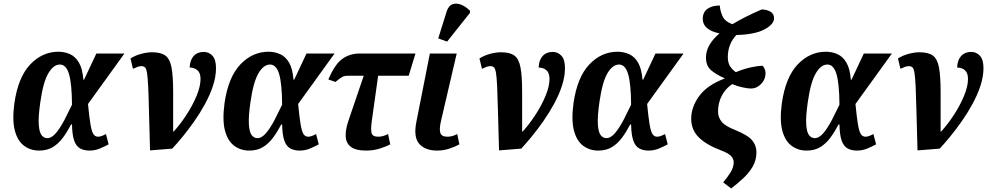

<svg xmlns="http://www.w3.org/2000/svg" viewBox="-20 -837 5559 1080"><path d="M200 10Q152 10 115.5 -17Q79 -44 63.5 -102.5Q48 -161 61 -257Q82 -403 150 -474.5Q218 -546 309 -546Q343 -546 373.5 -532.5Q404 -519 424 -485Q444 -451 449 -389H453L522 -536H680L475 -252Q482 -180 488.5 -140Q495 -100 504.5 -84Q514 -68 532 -68Q541 -68 552 -72Q563 -76 576 -83L591 -25Q569 -13 541.5 -1.5Q514 10 483 10Q452 10 430 -2.5Q408 -15 397 -47Q386 -79 385 -137H380Q358 -95 333.5 -62Q309 -29 277 -9.5Q245 10 200 10ZM246 -60Q271 -60 295.5 -89.5Q320 -119 342.5 -162.5Q365 -206 385 -248Q384 -368 368 -421Q352 -474 317 -474Q281 -474 252 -425Q223 -376 207 -264Q195 -181 198 -137Q201 -93 214 -76.5Q227 -60 246 -60Z M714 -508Q740 -525 773.5 -534Q807 -543 835 -543Q886 -543 911 -524Q936 -505 945 -456.5Q954 -408 954 -320.5Q954 -233 954 -97H957Q995 -139 1029.5 -192Q1064 -245 1086 -298.5Q1108 -352 1108 -393Q1108 -427 1090.5 -442Q1073 -457 1047 -457Q1048 -498 1069 -521.5Q1090 -545 1126 -545Q1155 -545 1175 -523.5Q1195 -502 1195 -454Q1195 -407 1178.5 -356Q1162 -305 1134 -253.5Q1106 -202 1073 -155Q1040 -108 1007.5 -68.5Q975 -29 949 -1L824 9Q820 -124 818 -211.5Q816 -299 813.5 -350.5Q811 -402 807 -426.5Q803 -451 795.5 -458Q788 -465 775 -465Q765 -465 754 -461Q743 -457 728 -450Z M1382 10Q1334 10 1297.5 -17Q1261 -44 1245.5 -102.5Q1230 -161 1243 -257Q1264 -403 1332 -474.5Q1400 -546 1491 -546Q1525 -546 1555.5 -532.5Q1586 -519 1606 -485Q1626 -451 1631 -389H1635L1704 -536H1862L1657 -252Q1664 -180 1670.5 -140Q1677 -100 1686.5 -84Q1696 -68 1714 -68Q1723 -68 1734 -72Q1745 -76 1758 -83L1773 -25Q1751 -13 1723.5 -1.5Q1696 10 1665 10Q1634 10 1612 -2.5Q1590 -15 1579 -47Q1568 -79 1567 -137H1562Q1540 -95 1515.5 -62Q1491 -29 1459 -9.5Q1427 10 1382 10ZM1428 -60Q1453 -60 1477.5 -89.5Q1502 -119 1524.5 -162.5Q1547 -206 1567 -248Q1566 -368 1550 -421Q1534 -474 1499 -474Q1463 -474 1434 -425Q1405 -376 1389 -264Q1377 -181 1380 -137Q1383 -93 1396 -76.5Q1409 -60 1428 -60Z M2040 10Q1980 10 1953 -11.5Q1926 -33 1924.5 -70Q1923 -107 1939 -155L2026 -411H1939Q1917 -411 1904.5 -404Q1892 -397 1867 -376L1827 -390Q1863 -475 1905 -505.5Q1947 -536 2004 -536H2317L2279 -411H2107L2071 -154Q2065 -110 2070 -89Q2075 -68 2108 -68Q2134 -68 2163 -83L2175 -25Q2153 -13 2117 -1.5Q2081 10 2040 10Z M2439 10Q2372 10 2338.5 -27.5Q2305 -65 2322 -151L2398 -536H2549L2460 -154Q2450 -110 2457 -89Q2464 -68 2497 -68Q2524 -68 2552 -83L2564 -25Q2543 -13 2509 -1.5Q2475 10 2439 10ZM2495 -603 2445 -621 2493 -774Q2504 -806 2526.5 -813.5Q2549 -821 2575.5 -810Q2602 -799 2624 -776L2623 -764Z M2677 -508Q2703 -525 2736.5 -534Q2770 -543 2798 -543Q2849 -543 2874 -524Q2899 -505 2908 -456.5Q2917 -408 2917 -320.5Q2917 -233 2917 -97H2920Q2958 -139 2992.5 -192Q3027 -245 3049 -298.5Q3071 -352 3071 -393Q3071 -427 3053.5 -442Q3036 -457 3010 -457Q3011 -498 3032 -521.5Q3053 -545 3089 -545Q3118 -545 3138 -523.5Q3158 -502 3158 -454Q3158 -407 3141.5 -356Q3125 -305 3097 -253.5Q3069 -202 3036 -155Q3003 -108 2970.5 -68.5Q2938 -29 2912 -1L2787 9Q2783 -124 2781 -211.5Q2779 -299 2776.5 -350.5Q2774 -402 2770 -426.5Q2766 -451 2758.5 -458Q2751 -465 2738 -465Q2728 -465 2717 -461Q2706 -457 2691 -450Z M3345 10Q3297 10 3260.5 -17Q3224 -44 3208.5 -102.5Q3193 -161 3206 -257Q3227 -403 3295 -474.5Q3363 -546 3454 -546Q3488 -546 3518.5 -532.5Q3549 -519 3569 -485Q3589 -451 3594 -389H3598L3667 -536H3825L3620 -252Q3627 -180 3633.5 -140Q3640 -100 3649.5 -84Q3659 -68 3677 -68Q3686 -68 3697 -72Q3708 -76 3721 -83L3736 -25Q3714 -13 3686.5 -1.5Q3659 10 3628 10Q3597 10 3575 -2.5Q3553 -15 3542 -47Q3531 -79 3530 -137H3525Q3503 -95 3478.5 -62Q3454 -29 3422 -9.5Q3390 10 3345 10ZM3391 -60Q3416 -60 3440.5 -89.5Q3465 -119 3487.5 -162.5Q3510 -206 3530 -248Q3529 -368 3513 -421Q3497 -474 3462 -474Q3426 -474 3397 -425Q3368 -376 3352 -264Q3340 -181 3343 -137Q3346 -93 3359 -76.5Q3372 -60 3391 -60Z M4093 223 4048 189Q4073 159 4090 131.5Q4107 104 4107 75Q4107 57 4092.5 41Q4078 25 4036 9Q3953 -22 3910.5 -64.5Q3868 -107 3868 -169Q3868 -234 3912 -295.5Q3956 -357 4055 -395L4056 -397Q4011 -416 3981 -441Q3951 -466 3951 -514Q3951 -584 4027 -649Q3933 -669 3933 -731Q3933 -768 3959 -787Q3985 -806 4029 -806Q4030 -779 4043.5 -747.5Q4057 -716 4100 -701Q4133 -721 4174.5 -742Q4216 -763 4265 -784Q4295 -783 4314.5 -771Q4334 -759 4334 -734Q4334 -701 4281 -672Q4228 -643 4122 -640Q4074 -589 4074 -516Q4074 -485 4086 -465.5Q4098 -446 4119 -431Q4162 -449 4203 -458Q4244 -467 4270 -467Q4277 -460 4282.5 -446Q4288 -432 4285 -411Q4281 -383 4257.5 -361Q4234 -339 4204 -339Q4188 -339 4157 -345.5Q4126 -352 4099 -364Q4061 -339 4040 -298.5Q4019 -258 4019 -209Q4019 -177 4039.5 -152Q4060 -127 4117 -105Q4188 -76 4211.5 -47Q4235 -18 4235 19Q4235 64 4214 100Q4193 136 4160.5 166Q4128 196 4093 223Z M4517 10Q4469 10 4432.5 -17Q4396 -44 4380.5 -102.5Q4365 -161 4378 -257Q4399 -403 4467 -474.5Q4535 -546 4626 -546Q4660 -546 4690.5 -532.5Q4721 -519 4741 -485Q4761 -451 4766 -389H4770L4839 -536H4997L4792 -252Q4799 -180 4805.5 -140Q4812 -100 4821.5 -84Q4831 -68 4849 -68Q4858 -68 4869 -72Q4880 -76 4893 -83L4908 -25Q4886 -13 4858.5 -1.5Q4831 10 4800 10Q4769 10 4747 -2.5Q4725 -15 4714 -47Q4703 -79 4702 -137H4697Q4675 -95 4650.5 -62Q4626 -29 4594 -9.5Q4562 10 4517 10ZM4563 -60Q4588 -60 4612.5 -89.5Q4637 -119 4659.5 -162.5Q4682 -206 4702 -248Q4701 -368 4685 -421Q4669 -474 4634 -474Q4598 -474 4569 -425Q4540 -376 4524 -264Q4512 -181 4515 -137Q4518 -93 4531 -76.5Q4544 -60 4563 -60Z M5031 -508Q5057 -525 5090.5 -534Q5124 -543 5152 -543Q5203 -543 5228 -524Q5253 -505 5262 -456.5Q5271 -408 5271 -320.5Q5271 -233 5271 -97H5274Q5312 -139 5346.5 -192Q5381 -245 5403 -298.5Q5425 -352 5425 -393Q5425 -427 5407.5 -442Q5390 -457 5364 -457Q5365 -498 5386 -521.5Q5407 -545 5443 -545Q5472 -545 5492 -523.5Q5512 -502 5512 -454Q5512 -407 5495.5 -356Q5479 -305 5451 -253.5Q5423 -202 5390 -155Q5357 -108 5324.5 -68.5Q5292 -29 5266 -1L5141 9Q5137 -124 5135 -211.5Q5133 -299 5130.5 -350.5Q5128 -402 5124 -426.5Q5120 -451 5112.5 -458Q5105 -465 5092 -465Q5082 -465 5071 -461Q5060 -457 5045 -450Z"/></svg>

Font: Noto Serif SemiCondensed
Style: Bold Italic
Weight: 700
Width: 4
Italic angle: -12°
Designer: Monotype Design Team
Foundry: Monotype Imaging Inc.
Version: Version 2.014